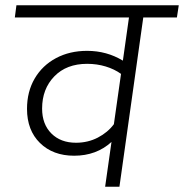

<svg xmlns="http://www.w3.org/2000/svg" viewBox="-20 -705 695 725"><path d="M648 -639H521L431 0H377L401 -169Q344 -117 260 -117Q180 -117 131 -165Q82 -213 82 -294Q82 -359 111 -408.5Q140 -458 191.5 -485.5Q243 -513 309 -513Q383 -513 444 -476L467 -639H36L42 -685H655ZM410 -236 437 -426Q412 -444 379 -454Q346 -464 309 -464Q231 -464 185 -416.5Q139 -369 139 -295Q139 -236 174 -201Q209 -166 267 -166Q312 -166 349.5 -185.5Q387 -205 410 -236Z"/></svg>

Font: FiraGO Light
Style: Italic
Weight: 300
Italic angle: -8°
Designer: bBox Type GmbH
Foundry: bBox Type GmbH
Version: Version 1.001